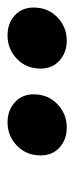

<svg xmlns="http://www.w3.org/2000/svg" viewBox="140 -932 201 522"><g transform="rotate(-90 241.0 -670.5)"><path d="M156 -590Q123 -590 101.5 -609.5Q80 -629 80 -661Q80 -700 106.5 -725.5Q133 -751 170 -751Q202 -751 224 -731.5Q246 -712 246 -680Q246 -641 219.5 -615.5Q193 -590 156 -590ZM392 -590Q360 -590 338 -609.5Q316 -629 316 -661Q316 -700 342.5 -725.5Q369 -751 406 -751Q439 -751 460.5 -731.5Q482 -712 482 -680Q482 -641 455.5 -615.5Q429 -590 392 -590Z"/></g></svg>

Font: Source Serif 4 Black
Style: Italic
Weight: 900
Italic angle: -12°
Designer: Frank Grießhammer
Foundry: Adobe Systems Incorporated
Version: Version 4.004;hotconv 1.0.116;makeotfexe 2.5.65601